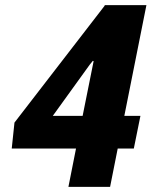

<svg xmlns="http://www.w3.org/2000/svg" viewBox="-20 -731 593 751"><path d="M186.5 -277.8H303.2L346.2 -491.7L343.3 -493.2L330.6 -477.5ZM466.3 -277.8H529.3L503.4 -149.9H440.4L410.6 0H247.6L277.3 -149.9H25.9L36.6 -251.5L389.2 -708.5L389.6 -710.9H552.7Z"/></svg>

Font: Roboto-BlackItalic
Style: Italic
Weight: 900
Italic angle: -12°
Designer: Google
Version: Version 1.100141; 2013